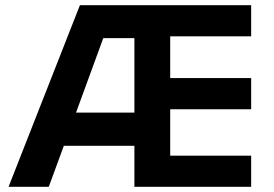

<svg xmlns="http://www.w3.org/2000/svg" viewBox="-20 -720 1056 740"><path d="M948 -700H288L13 0H168L226 -158H498V0H948V-120H636V-299H948V-419H636V-580H948ZM273 -286 378 -573H498V-286Z"/></svg>

Font: Gully SemiBold
Style: Regular
Weight: 600
Designer: jaikishan Patel
Foundry: MagicType
Version: Version 1.000;Glyphs 3.2 (3242)